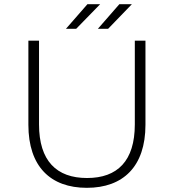

<svg xmlns="http://www.w3.org/2000/svg" viewBox="-20 -895 833 920"><path d="M345 -757C345 -757 296 -757 296 -757C296 -757 399 -875 399 -875C399 -875 460 -875 460 -875C460 -875 345 -757 345 -757ZM498 -757C498 -757 449 -757 449 -757C449 -757 552 -875 552 -875C552 -875 612 -875 612 -875C612 -875 498 -757 498 -757ZM396 5C222 5 116 -97 116 -297C116 -297 116 -700 116 -700C116 -700 167 -700 167 -700C167 -700 167 -299 167 -299C167 -124 251 -42 397 -42C543 -42 626 -124 626 -299C626 -299 626 -700 626 -700C626 -700 677 -700 677 -700C677 -700 677 -297 677 -297C677 -97 570 5 396 5Z"/></svg>

Font: TamingNoise
Style: Regular
Weight: 500
Designer: Julieta Ulanovsky
Foundry: Julieta Ulanovsky
Version: ""